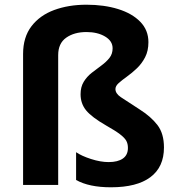

<svg xmlns="http://www.w3.org/2000/svg" viewBox="-20 -785 751 815"><path d="M610 -606Q610 -569 596 -542Q582 -515 561 -495Q540 -475 519 -460Q498 -445 484 -432.5Q470 -420 470 -407Q470 -388 493 -372.5Q516 -357 572 -321Q621 -290 648.5 -254Q676 -218 676 -159Q676 -76 618.5 -33Q561 10 451 10Q358 10 303 -21V-139Q326 -123 366.5 -110Q407 -97 441 -97Q480 -97 501.5 -112Q523 -127 523 -157Q523 -175 516 -187.5Q509 -200 489.5 -215Q470 -230 431 -252Q370 -287 346 -316Q322 -345 322 -385Q322 -416 335.5 -438Q349 -460 369.5 -476Q390 -492 410.5 -507Q431 -522 444.5 -539Q458 -556 458 -580Q458 -611 426 -630Q394 -649 347 -649Q295 -649 261 -625Q227 -601 227 -551V0H78V-556Q78 -627 113.5 -673.5Q149 -720 210 -742.5Q271 -765 347 -765Q422 -765 481.5 -746.5Q541 -728 575.5 -692.5Q610 -657 610 -606Z"/></svg>

Font: Noto Sans Gurmukhi
Style: Bold
Weight: 700
Designer: Jelle Bosma - Monotype Design Team
Foundry: Monotype Imaging Inc.
Version: Version 2.004; ttfautohint (v1.8.4.7-5d5b)